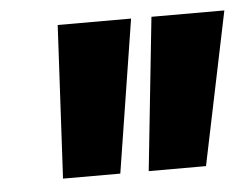

<svg xmlns="http://www.w3.org/2000/svg" viewBox="-35 -821 522 404"><g transform="rotate(-5 226.0 -618.5)"><path d="M204 -457H83L100 -780H255ZM385 -457H264L298 -780H452Z"/></g></svg>

Font: Tanohe Sans
Style: Bold Italic
Weight: 700
Designer: Village Type and Design LLC & Cristiano Sobral
Foundry: Cooper Hewitt Smithsonian Design Museum
Version: Version 1.00;September 29, 2021;FontCreator 13.0.0.2655 64-b